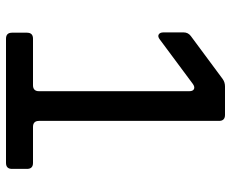

<svg xmlns="http://www.w3.org/2000/svg" viewBox="-85 -685 770 640"><g transform="rotate(90 300.0 -365.0)"><path d="M109 0Q89 0 89 -20V-70Q89 -90 109 -90H264Q284 -90 284 -110V-611Q284 -623 277 -626.5Q270 -630 260 -623L112 -513Q102 -505 95 -509Q88 -513 88 -525V-592Q88 -607 100 -616L243 -722Q254 -730 268 -730H363Q383 -730 383 -710V-110Q383 -90 403 -90H523Q543 -90 543 -70V-20Q543 0 523 0Z"/></g></svg>

Font: Pitagon Sans Mono Medium
Style: Regular
Weight: 500
Monospace: yes
Designer: Travis Tran
Foundry: Pitagon
Version: Version 1.001; ttfautohint (v1.8.4.7-5d5b);gftools[0.9.26]